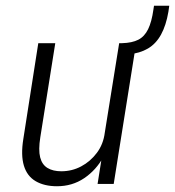

<svg xmlns="http://www.w3.org/2000/svg" viewBox="-20 -639 608 667"><path d="M178 8Q134 8 104 -9.5Q74 -27 63 -63.5Q52 -100 61 -156L113 -489H172L120 -162Q113 -118 119.5 -92.5Q126 -67 145 -55.5Q164 -44 193 -44Q230 -44 262 -61Q294 -78 316.5 -108Q339 -138 344 -178L394 -489H453L375 0H319L334 -95H340Q314 -48 272.5 -20Q231 8 178 8ZM426 -450 400 -469 404 -489Q439 -490 460.5 -501Q482 -512 494.5 -537.5Q507 -563 513 -606L515 -619H568L565 -598Q557 -551 539.5 -519Q522 -487 494 -470.5Q466 -454 426 -450Z"/></svg>

Font: Nunito Sans 10pt Condensed Light
Style: Italic
Weight: 300
Width: 3
Italic angle: -9°
Designer: Vernon Adams
Foundry: Vernon Adams
Version: Version 3.101;gftools[0.9.27]